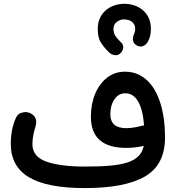

<svg xmlns="http://www.w3.org/2000/svg" viewBox="-20 -920 908 989"><path d="M483.4 -770.5C483.4 -739.7 489.3 -715.8 501 -698.7C512.7 -681.2 525.9 -665 541 -650.9C557.1 -635.3 572.3 -635.7 576.7 -635.7C585 -635.7 592.8 -638.7 599.6 -645C615.2 -658.7 614.7 -673.8 614.7 -677.7C614.7 -686 611.8 -693.4 605.5 -699.7C577.6 -727.1 564.5 -742.7 564.5 -770.5C564.5 -786.6 570.3 -798.8 581.5 -807.1C604 -823.2 620.6 -819.8 621.1 -819.8C650.4 -819.8 676.3 -803.7 676.3 -772C676.3 -760.7 673.8 -750 668.5 -740.2C666 -733.4 664.6 -726.6 664.6 -720.2C664.6 -712.9 664.6 -697.8 684.1 -686C691.4 -682.1 698.2 -680.2 704.6 -680.2C714.8 -680.2 733.4 -687 743.7 -709C753.4 -727.1 757.3 -749 757.3 -772C757.3 -857.9 689.9 -900.4 620.6 -900.4C551.3 -900.4 483.4 -857.4 483.4 -770.5ZM35.6 -179.7C35.6 -21.5 161.6 48.8 418 48.8C555.2 48.8 658.2 28.8 727.1 -11.2C795.9 -51.3 830.1 -118.2 830.1 -212.4C830.1 -277.8 822.3 -335.9 806.6 -387.2C774.9 -488.8 712.9 -550.8 623.5 -550.8C588.9 -550.8 558.1 -540.5 531.7 -520C479 -479 448.2 -406.2 448.2 -318.8C448.2 -207 513.7 -158.2 630.9 -158.2C659.7 -158.2 689.5 -161.6 720.7 -168.5C702.1 -84 618.7 -62 418 -62C331.5 -62 265.1 -70.8 217.8 -87.9C170.4 -105 147 -134.8 147 -177.2C147 -210 154.8 -242.2 161.1 -262.2C164.6 -272.9 166.5 -282.7 166.5 -291C166.5 -312 156.2 -327.1 136.2 -336.9C128.4 -340.8 120.1 -342.8 111.8 -342.8C105.5 -342.8 97.2 -341.3 86.9 -337.9C76.7 -334.5 67.9 -325.7 61.5 -312C44.4 -273.4 35.6 -229.5 35.6 -179.7ZM548.3 -332C548.3 -361.8 555.2 -387.2 569.3 -408.2C583 -429.2 602.1 -439.5 626 -439.5C681.2 -439.5 713.9 -380.9 722.2 -273.9C718.8 -273.9 715.8 -273.4 712.4 -272.5C688.5 -266.1 658.2 -259.8 631.3 -259.8C578.6 -259.8 548.3 -280.8 548.3 -332Z"/></svg>

Font: Mikhak SemiBold
Style: Regular
Weight: 600
Designer: Amin Abedi
Version: Version 3.2